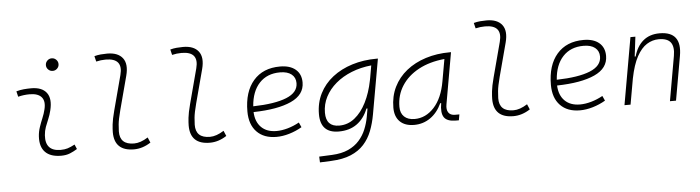

<svg xmlns="http://www.w3.org/2000/svg" viewBox="-54 -993 5382 1477"><g transform="rotate(-5 2636.5 -254.0)"><path d="M495.1 -66.9 510.3 -31.2Q483.4 -14.2 453.9 -2.2Q424.3 9.8 385.7 9.8Q303.2 9.8 262.7 -31.7Q222.2 -73.2 227.1 -153.3Q229.5 -189.9 241.2 -224.4Q252.9 -258.8 266.6 -291.5Q280.3 -324.2 287.6 -355Q303.7 -417.5 276.6 -450Q249.5 -482.4 184.6 -482.4Q138.2 -482.4 95.2 -471.2L85 -513.7Q113.8 -522 142.6 -524.7Q171.4 -527.3 200.2 -527.3Q283.2 -527.3 318.6 -480.7Q354 -434.1 332 -345.2Q323.7 -310.5 310.8 -280.5Q297.9 -250.5 287.1 -221.2Q276.4 -191.9 273.9 -157.7Q265.6 -35.2 385.3 -35.2Q416 -35.2 439.5 -42.5Q462.9 -49.8 495.1 -66.9ZM377.4 -646Q357.4 -646 343 -660.2Q328.6 -674.3 328.6 -694.3Q328.6 -714.4 343 -728.8Q357.4 -743.2 377.4 -743.2Q397.5 -743.2 411.9 -728.8Q426.3 -714.4 426.3 -694.3Q426.3 -674.3 411.9 -660.2Q397.5 -646 377.4 -646Z M948.2 9.8Q796.4 9.8 796.4 -135.7Q796.4 -157.2 800.3 -195.6Q804.2 -233.9 821.8 -300.3L893.1 -569.3Q926.8 -697.3 790 -697.3Q753.4 -697.3 716.8 -688.5L706.5 -731Q731 -737.8 755.9 -740Q780.8 -742.2 805.7 -742.2Q888.7 -742.2 924.8 -695.3Q960.9 -648.4 937.5 -559.6L868.7 -300.3Q850.1 -230 846.7 -192.1Q843.3 -154.3 843.3 -138.2Q841.8 -35.2 952.6 -35.2Q1002 -35.2 1060.1 -72.3L1077.6 -31.2Q1014.6 9.8 948.2 9.8Z M1534.2 9.8Q1382.3 9.8 1382.3 -135.7Q1382.3 -157.2 1386.2 -195.6Q1390.1 -233.9 1407.7 -300.3L1479 -569.3Q1512.7 -697.3 1376 -697.3Q1339.4 -697.3 1302.7 -688.5L1292.5 -731Q1316.9 -737.8 1341.8 -740Q1366.7 -742.2 1391.6 -742.2Q1474.6 -742.2 1510.7 -695.3Q1546.9 -648.4 1523.4 -559.6L1454.6 -300.3Q1436 -230 1432.6 -192.1Q1429.2 -154.3 1429.2 -138.2Q1427.7 -35.2 1538.6 -35.2Q1587.9 -35.2 1646 -72.3L1663.6 -31.2Q1600.6 9.8 1534.2 9.8Z M2052.7 -35.2Q2093.3 -35.2 2139.4 -48.3Q2185.5 -61.5 2228.5 -85.4L2245.6 -47.9Q2199.7 -21 2147.9 -5.6Q2096.2 9.8 2048.3 9.8Q1951.2 9.8 1896.5 -46.9Q1841.8 -103.5 1841.8 -204.6Q1841.8 -356.4 1915.8 -441.9Q1989.7 -527.3 2121.6 -527.3Q2198.2 -527.3 2241.2 -491.2Q2284.2 -455.1 2284.2 -390.6Q2284.2 -294.9 2179.9 -247.3Q2075.7 -199.7 1888.7 -195.8Q1892.1 -120.1 1935.1 -77.6Q1978 -35.2 2052.7 -35.2ZM1890.1 -240.2Q2058.1 -244.1 2147.7 -280.5Q2237.3 -316.9 2237.3 -389.2Q2237.3 -432.6 2206.1 -457.5Q2174.8 -482.4 2117.7 -482.4Q2017.6 -482.4 1958 -418.5Q1898.4 -354.5 1890.1 -240.2Z M2363.8 234.4 2361.8 189.5 2461.4 185.1Q2535.6 181.6 2587.4 158Q2639.2 134.3 2672.6 96.4Q2706.1 58.6 2725.1 12.2Q2744.1 -34.2 2752.9 -82.5L2764.2 -147H2755.9Q2726.1 -71.3 2669.2 -30.5Q2612.3 10.3 2529.3 10.3Q2388.2 10.3 2388.2 -135.3Q2388.2 -223.1 2424.3 -294.7Q2460.4 -366.2 2525.6 -417Q2590.8 -467.8 2678.2 -495.1Q2765.6 -522.5 2868.2 -522.5H2877.4L2802.2 -98.1Q2790 -29.3 2767.3 28.8Q2744.6 86.9 2704.8 130.9Q2665 174.8 2603.3 200.7Q2541.5 226.6 2451.7 230.5ZM2821.8 -474.6Q2739.3 -466.3 2668.7 -438Q2598.1 -409.7 2545.9 -365.5Q2493.7 -321.3 2464.4 -264.6Q2435.1 -208 2435.1 -142.6Q2435.1 -34.7 2536.6 -34.7Q2603 -34.7 2655.8 -76.7Q2708.5 -118.7 2745.6 -192.1Q2782.7 -265.6 2801.3 -359.9L2805.2 -379.4Z M3111.3 10.3Q3040.5 10.3 3001.7 -27.8Q2962.9 -65.9 2962.9 -135.3Q2962.9 -223.1 2998 -294.7Q3033.2 -366.2 3096.7 -417Q3160.2 -467.8 3246.1 -495.1Q3332 -522.5 3433.1 -522.5H3441.9L3372.1 -126Q3364.7 -85.4 3380.1 -62.7Q3395.5 -40 3430.2 -40H3464.4L3456.5 4.9H3433.6Q3365.7 4.9 3342.5 -29.5Q3319.3 -64 3332.5 -138.7H3325.2Q3292 -66.9 3236.6 -28.3Q3181.2 10.3 3111.3 10.3ZM3118.7 -34.7Q3204.6 -34.7 3269.5 -105.5Q3334.5 -176.3 3356.9 -306.2L3386.7 -474.6Q3271.5 -463.4 3187 -418Q3102.5 -372.6 3056.2 -300.5Q3009.8 -228.5 3009.8 -137.7Q3009.8 -88.9 3038.6 -61.8Q3067.4 -34.7 3118.7 -34.7Z M3877.9 9.8Q3726.1 9.8 3726.1 -135.7Q3726.1 -157.2 3730 -195.6Q3733.9 -233.9 3751.5 -300.3L3822.8 -569.3Q3856.4 -697.3 3719.7 -697.3Q3683.1 -697.3 3646.5 -688.5L3636.2 -731Q3660.6 -737.8 3685.5 -740Q3710.4 -742.2 3735.4 -742.2Q3818.4 -742.2 3854.5 -695.3Q3890.6 -648.4 3867.2 -559.6L3798.3 -300.3Q3779.8 -230 3776.4 -192.1Q3772.9 -154.3 3772.9 -138.2Q3771.5 -35.2 3882.3 -35.2Q3931.6 -35.2 3989.7 -72.3L4007.3 -31.2Q3944.3 9.8 3877.9 9.8Z M4396.5 -35.2Q4437 -35.2 4483.2 -48.3Q4529.3 -61.5 4572.3 -85.4L4589.4 -47.9Q4543.5 -21 4491.7 -5.6Q4439.9 9.8 4392.1 9.8Q4294.9 9.8 4240.2 -46.9Q4185.5 -103.5 4185.5 -204.6Q4185.5 -356.4 4259.5 -441.9Q4333.5 -527.3 4465.3 -527.3Q4542 -527.3 4585 -491.2Q4627.9 -455.1 4627.9 -390.6Q4627.9 -294.9 4523.7 -247.3Q4419.4 -199.7 4232.4 -195.8Q4235.8 -120.1 4278.8 -77.6Q4321.8 -35.2 4396.5 -35.2ZM4233.9 -240.2Q4401.9 -244.1 4491.5 -280.5Q4581.1 -316.9 4581.1 -389.2Q4581.1 -432.6 4549.8 -457.5Q4518.6 -482.4 4461.4 -482.4Q4361.3 -482.4 4301.8 -418.5Q4242.2 -354.5 4233.9 -240.2Z M4735.8 0 4827.1 -517.6H4865.2L4846.7 -365.7H4854Q4875.5 -442.9 4925.5 -485.1Q4975.6 -527.3 5052.2 -527.3Q5226.6 -527.3 5193.8 -340.3L5133.8 0H5086.9L5147.5 -344.2Q5159.7 -413.1 5134.5 -447.8Q5109.4 -482.4 5042.5 -482.4Q4993.2 -482.4 4950 -455.3Q4906.7 -428.2 4872.8 -366.2Q4838.9 -304.2 4817.9 -198.7L4782.7 0Z"/></g></svg>

Font: Cascadia Code ExtraLight
Style: Italic
Weight: 200
Italic angle: -10°
Monospace: yes
Designer: Aaron Bell
Foundry: Saja Typeworks
Version: Version 2404.023; ttfautohint (v1.8.4)